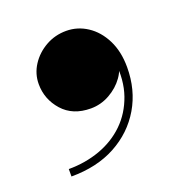

<svg xmlns="http://www.w3.org/2000/svg" viewBox="-76 -263 459 486"><g transform="rotate(-20 153.0 -20.5)"><path d="M38 155V135Q83 135 122.5 120.8Q162 106.5 190.5 78.8Q219 51 233 11Q247 -29 241 -80.5H247.5Q248 -58.5 233.2 -37.8Q218.5 -17 194.5 -3.5Q170.5 10 143.5 10Q95 10 67.5 -21Q40 -52 40 -93Q40 -120.5 55.2 -144Q70.5 -167.5 95.8 -181.8Q121 -196 151 -196Q181.5 -196 207.5 -179Q233.5 -162 249.2 -130.8Q265 -99.5 265 -57Q265 4 236.8 52Q208.5 100 157.8 127.5Q107 155 38 155Z"/></g></svg>

Font: Bodoni Moda 11pt ExtraBold
Style: Regular
Weight: 800
Designer: Owen Earl
Foundry: indestructible type
Version: Version 2.004